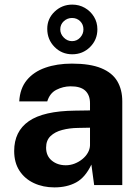

<svg xmlns="http://www.w3.org/2000/svg" viewBox="-20 -803 606 833"><path d="M216 10Q167 10 127.2 -8.5Q87.5 -27 64.5 -62.2Q41.5 -97.5 41.5 -148Q41.5 -233 105 -277.2Q168.5 -321.5 305.5 -323L370.5 -324V-355Q370.5 -390.5 349.8 -409.8Q329 -429 285 -428.5Q253.5 -428 224.8 -413.5Q196 -399 185 -363H63.5Q66.5 -419 96.2 -455.2Q126 -491.5 176.5 -509.2Q227 -527 292 -527Q371 -527 419 -507.2Q467 -487.5 488.8 -450.8Q510.5 -414 510.5 -363.5V0H388.5L376.5 -89Q350 -33 310.2 -11.5Q270.5 10 216 10ZM265.5 -86Q285 -86 303.8 -93.2Q322.5 -100.5 337.5 -112.8Q352.5 -125 361.2 -140.5Q370 -156 370.5 -172.5V-249L318 -248Q281.5 -247.5 250 -239.2Q218.5 -231 199.2 -212.5Q180 -194 180 -162.5Q180 -126.5 204.8 -106.2Q229.5 -86 265.5 -86ZM293.5 -567.5Q248 -567.5 216.5 -599.5Q185 -631.5 185 -678Q185 -722 217 -752.5Q249 -783 293.5 -783Q323.5 -783 348.2 -768.8Q373 -754.5 387.8 -730.2Q402.5 -706 402.5 -676Q402.5 -630.5 370.8 -599Q339 -567.5 293.5 -567.5ZM292.5 -624.5Q313.5 -624.5 327.8 -640Q342 -655.5 342 -675.5Q342 -697 327.8 -711Q313.5 -725 292.5 -725Q272 -725 256.8 -711Q241.5 -697 241.5 -675.5Q241.5 -655.5 256.8 -640Q272 -624.5 292.5 -624.5Z"/></svg>

Font: Public Sans Thin
Style: Bold
Weight: 700
Version: Version 2.001